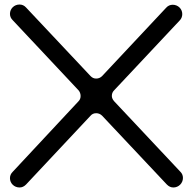

<svg xmlns="http://www.w3.org/2000/svg" viewBox="-20 -828 852 848"><path d="M327 -429C333 -422 336 -413 336 -404C336 -395 333 -387 327 -381L36 -69C28 -61 24 -52 24 -41C24 -18 43 0 66 0C77 0 86 -4 95 -13L380 -317C386 -324 394 -328 405 -328C415 -328 424 -324 431 -317L717 -13C726 -4 735 0 746 0C769 0 788 -19 788 -42C788 -53 784 -62 777 -69L484 -381C477 -389 474 -397 474 -404C474 -414 477 -422 484 -429L774 -738C781 -745 785 -755 785 -766C785 -789 766 -807 743 -807C732 -807 722 -803 714 -794L431 -492C424 -485 415 -481 405 -481C394 -481 387 -485 380 -492L95 -795C87 -804 77 -808 66 -808C43 -808 24 -790 24 -767C24 -756 28 -747 36 -739Z"/></svg>

Font: Fabada
Style: Regular
Weight: 400
Designer: deFharo
Foundry: deFharo.com
Version: Version 4.000 2011 initial release